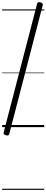

<svg xmlns="http://www.w3.org/2000/svg" viewBox="-20 -1178 430 1779"><path d="M35 75Q21 71 16 65Q11 59 14 49L324 -1144Q326 -1154 333.5 -1157Q341 -1160 355 -1156Q368 -1152 373.5 -1146Q379 -1140 376 -1130L66 63Q64 73 56 76Q48 79 35 75ZM0 571H390V581H0ZM0 -20H390V0H0ZM0 -505H390V-500H0ZM0 -1091H390V-1081H0Z"/></svg>

Font: Playwrite PT Guides
Style: Regular
Weight: 400
Designer: Veronika Burian, José Scaglione
Foundry: TypeTogether
Version: Version 1.003